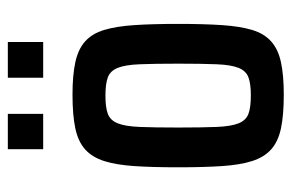

<svg xmlns="http://www.w3.org/2000/svg" viewBox="-144 -574 727 478"><g transform="rotate(-90 219.0 -335.5)"><path d="M222 8Q171 8 138 1Q105 -6 85.5 -23.5Q66 -41 56.5 -71Q47 -101 44 -146Q41 -191 41 -255Q41 -319 44 -364Q47 -409 56.5 -439Q66 -469 85.5 -486.5Q105 -504 138 -511Q171 -518 222 -518Q270 -518 302.5 -511Q335 -504 354.5 -486.5Q374 -469 383 -439Q392 -409 395 -364Q398 -319 398 -255Q398 -191 395 -146Q392 -101 383 -71Q374 -41 354.5 -23.5Q335 -6 302.5 1Q270 8 222 8ZM220 -74Q249 -74 265 -80Q281 -86 288.5 -104.5Q296 -123 297.5 -159Q299 -195 299 -255Q299 -315 297.5 -351Q296 -387 288.5 -405.5Q281 -424 265 -430Q249 -436 219 -436Q190 -436 174 -430Q158 -424 150.5 -405.5Q143 -387 141.5 -351Q140 -315 140 -255Q140 -195 141.5 -159Q143 -123 150.5 -104.5Q158 -86 174 -80Q190 -74 220 -74ZM86 -591V-679H174V-591ZM264 -591V-679H353V-591Z"/></g></svg>

Font: Saira Condensed SemiBold
Style: Regular
Weight: 600
Width: 3
Designer: Hector Gatti with collaboration of the Omnibus-Type team
Foundry: Omnibus-Type
Version: Version 1.100